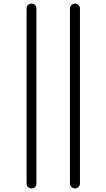

<svg xmlns="http://www.w3.org/2000/svg" viewBox="-20 -852 587 1068"><path d="M127.9 168.9V-804.7Q127.9 -816.4 135.7 -824.2Q143.6 -832 155.3 -832Q167 -832 174.8 -824.2Q182.6 -816.4 182.6 -804.7V168.9Q182.6 180.7 174.8 188.5Q167 196.3 155.3 196.3Q143.6 196.3 135.7 188.5Q127.9 180.7 127.9 168.9ZM369.1 168V-804.7Q369.1 -815.4 377.4 -823.7Q385.7 -832 397 -832Q408.2 -832 416.5 -823.7Q424.8 -815.4 424.8 -804.7V168Q424.8 179.7 416.5 188Q408.2 196.3 397 196.3Q385.7 196.3 377.4 188Q369.1 179.7 369.1 168Z"/></svg>

Font: Gen Jyuu Gothic P Light
Style: Regular
Weight: 200
Designer: [Source Han Sans]
Ryoko NISHIZUKA  (kana & ideographs); Paul D. Hunt (Latin, Greek & Cyrillic); Wenlong ZHANG  (bopomofo
Version: Version 1.002.20150607